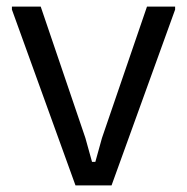

<svg xmlns="http://www.w3.org/2000/svg" viewBox="-20 -560 565 580"><path d="M16 -531V-540H103L238 -143L258 -71H268L288 -143L424 -540H509V-531L317 0H208Z"/></svg>

Font: Encode Sans Narrow
Style: Regular
Weight: 400
Designer: Pablo Impallari, Andres Torresi
Foundry: Pablo Impallari, Andres Torresi
Version: Version 1.000; ttfautohint (v1.00) -l 8 -r 50 -G 200 -x 14 -